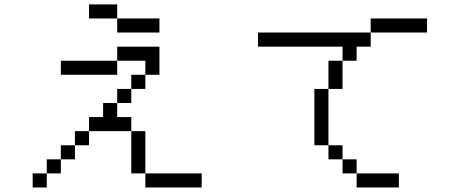

<svg xmlns="http://www.w3.org/2000/svg" viewBox="-20 -832 2040 852"><path d="M875 0V-62.5H625V0ZM687.5 -687.5V-750H500V-687.5ZM187.5 -62.5H125V0H187.5ZM187.5 -62.5H250V-125H187.5ZM625 -62.5V-250H562.5V-62.5ZM250 -125H312.5V-187.5H250ZM312.5 -187.5H375V-250H312.5ZM375 -250H562.5V-312.5H500V-375H437.5V-312.5H375ZM500 -375H562.5V-437.5H500ZM562.5 -437.5H625V-500H562.5ZM625 -500H687.5Q687.5 -500 687.5 -625H500V-562.5H250V-500H500V-562.5H625ZM500 -750V-812.5H375V-750Z M1750 0V-62.5H1562.5V0ZM1875 -687.5V-750H1625V-687.5H1125V-625H1500V-562.5H1437.5Q1437.5 -562.5 1437.5 -437.5H1375Q1375 -437.5 1375 -187.5H1437.5V-125H1500V-62.5H1562.5V-125H1500V-187.5H1437.5Q1437.5 -187.5 1437.5 -437.5H1500Q1500 -437.5 1500 -562.5H1562.5V-625H1625V-687.5Z"/></svg>

Font: UnifontExMono
Style: Regular
Weight: 500
Version: Version 15.0.06